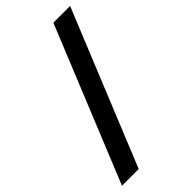

<svg xmlns="http://www.w3.org/2000/svg" viewBox="-245 -741 933 933"><g transform="rotate(-45 221.5 -275.0)"><path d="M2 123 326.5 -673H441.5L117 123Z"/></g></svg>

Font: Anek Odia Medium SemiBold
Style: Regular
Weight: 600
Version: Version 1.003